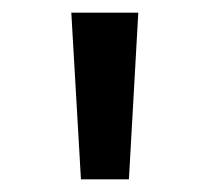

<svg xmlns="http://www.w3.org/2000/svg" viewBox="-20 -765 329 301"><path d="M106.9 -483.9 91.8 -745.1H196.8L182.1 -483.9Z"/></svg>

Font: Plus Jakarta Sans SemiBold
Style: Regular
Weight: 600
Designer: Gumpita Rahayu
Foundry: Tokotype
Version: Version 2.006